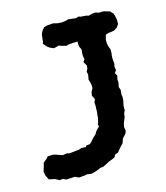

<svg xmlns="http://www.w3.org/2000/svg" viewBox="-104 -750 730 846"><g transform="rotate(-15 260.5 -327.0)"><path d="M21 -11 15 -23 10 -34 8 -51 16 -77 18 -87 36 -102 42 -110 69 -111 82 -107 108 -98 128 -101 139 -98 174 -102H181L195 -107L216 -106L219 -112L236 -114L244 -121L254 -133L263 -142L270 -148L280 -164L295 -179L292 -189L296 -197L301 -219V-229L303 -242L304 -273L303 -286L309 -300L300 -318L303 -335L311 -349V-363L308 -377L304 -390L308 -412L305 -426L311 -437L313 -452L302 -471L310 -481L307 -496V-513L309 -525L301 -543L300 -565L278 -564L256 -562L249 -559L230 -564L216 -569L193 -563L176 -570L165 -578L150 -595L153 -602L155 -621L157 -637L164 -651L175 -664L190 -668L217 -670L238 -665L256 -664L277 -667L285 -670L320 -666L334 -670L341 -667L368 -665L377 -662L397 -667L409 -668L425 -663L444 -664L473 -656L486 -642L489 -633L493 -614V-593L483 -579L469 -570L453 -567L441 -566L429 -562L423 -540V-523L426 -510L432 -494V-478L430 -462V-448L432 -430L429 -415L432 -399L423 -388L431 -375L427 -358L428 -344L424 -324L429 -310L427 -290L429 -278L428 -262L423 -238V-218L417 -206L415 -190L405 -166L401 -148L404 -132L400 -119L383 -100L376 -80L370 -74L360 -63L346 -46L332 -41L325 -29L311 -23L297 -18L285 -11L266 -2L253 -1L243 4L232 8L209 14L187 11L182 13L152 16L136 8L111 9L95 10L82 3L67 5L48 -5Z"/></g></svg>

Font: Winky Rough Medium
Style: Regular
Weight: 500
Designer: Simon Atzbach
Foundry: typofactur
Version: Version 1.206; ttfautohint (v1.8.4.7-5d5b)